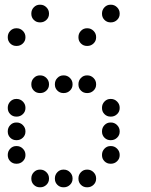

<svg xmlns="http://www.w3.org/2000/svg" viewBox="-20 -808 640 815"><path d="M149 -788Q134 -788 123.5 -777Q113 -766 113 -751V-749Q113 -734 123.5 -723.5Q134 -713 149 -713H151Q166 -713 177 -723.5Q188 -734 188 -749V-751Q188 -766 177 -777Q166 -788 151 -788ZM449 -788Q434 -788 423.5 -777Q413 -766 413 -751V-749Q413 -734 423.5 -723.5Q434 -713 449 -713H451Q466 -713 477 -723.5Q488 -734 488 -749V-751Q488 -766 477 -777Q466 -788 451 -788ZM49 -688Q34 -688 23.5 -677Q13 -666 13 -651V-649Q13 -634 23.5 -623.5Q34 -613 49 -613H51Q66 -613 77 -623.5Q88 -634 88 -649V-651Q88 -666 77 -677Q66 -688 51 -688ZM349 -688Q334 -688 323.5 -677Q313 -666 313 -651V-649Q313 -634 323.5 -623.5Q334 -613 349 -613H351Q366 -613 377 -623.5Q388 -634 388 -649V-651Q388 -666 377 -677Q366 -688 351 -688ZM149 -488Q134 -488 123.5 -477Q113 -466 113 -451V-449Q113 -434 123.5 -423.5Q134 -413 149 -413H151Q166 -413 177 -423.5Q188 -434 188 -449V-451Q188 -466 177 -477Q166 -488 151 -488ZM249 -488Q234 -488 223.5 -477Q213 -466 213 -451V-449Q213 -434 223.5 -423.5Q234 -413 249 -413H251Q266 -413 277 -423.5Q288 -434 288 -449V-451Q288 -466 277 -477Q266 -488 251 -488ZM349 -488Q334 -488 323.5 -477Q313 -466 313 -451V-449Q313 -434 323.5 -423.5Q334 -413 349 -413H351Q366 -413 377 -423.5Q388 -434 388 -449V-451Q388 -466 377 -477Q366 -488 351 -488ZM49 -388Q34 -388 23.5 -377Q13 -366 13 -351V-349Q13 -334 23.5 -323.5Q34 -313 49 -313H51Q66 -313 77 -323.5Q88 -334 88 -349V-351Q88 -366 77 -377Q66 -388 51 -388ZM449 -388Q434 -388 423.5 -377Q413 -366 413 -351V-349Q413 -334 423.5 -323.5Q434 -313 449 -313H451Q466 -313 477 -323.5Q488 -334 488 -349V-351Q488 -366 477 -377Q466 -388 451 -388ZM49 -288Q34 -288 23.5 -277Q13 -266 13 -251V-249Q13 -234 23.5 -223.5Q34 -213 49 -213H51Q66 -213 77 -223.5Q88 -234 88 -249V-251Q88 -266 77 -277Q66 -288 51 -288ZM449 -288Q434 -288 423.5 -277Q413 -266 413 -251V-249Q413 -234 423.5 -223.5Q434 -213 449 -213H451Q466 -213 477 -223.5Q488 -234 488 -249V-251Q488 -266 477 -277Q466 -288 451 -288ZM49 -188Q34 -188 23.5 -177Q13 -166 13 -151V-149Q13 -134 23.5 -123.5Q34 -113 49 -113H51Q66 -113 77 -123.5Q88 -134 88 -149V-151Q88 -166 77 -177Q66 -188 51 -188ZM449 -188Q434 -188 423.5 -177Q413 -166 413 -151V-149Q413 -134 423.5 -123.5Q434 -113 449 -113H451Q466 -113 477 -123.5Q488 -134 488 -149V-151Q488 -166 477 -177Q466 -188 451 -188ZM149 -88Q134 -88 123.5 -77Q113 -66 113 -51V-49Q113 -34 123.5 -23.5Q134 -13 149 -13H151Q166 -13 177 -23.5Q188 -34 188 -49V-51Q188 -66 177 -77Q166 -88 151 -88ZM249 -88Q234 -88 223.5 -77Q213 -66 213 -51V-49Q213 -34 223.5 -23.5Q234 -13 249 -13H251Q266 -13 277 -23.5Q288 -34 288 -49V-51Q288 -66 277 -77Q266 -88 251 -88ZM349 -88Q334 -88 323.5 -77Q313 -66 313 -51V-49Q313 -34 323.5 -23.5Q334 -13 349 -13H351Q366 -13 377 -23.5Q388 -34 388 -49V-51Q388 -66 377 -77Q366 -88 351 -88Z"/></svg>

Font: Doto Rounded
Style: Bold
Weight: 700
Monospace: yes
Version: Version 1.000